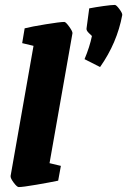

<svg xmlns="http://www.w3.org/2000/svg" viewBox="-20 -750 516 779"><path d="M23 -36 116 -564 70 -575 80 -635Q107 -642 165.5 -651.5Q224 -661 241 -661Q247 -661 261 -641.5Q275 -622 274 -615L181 -88L227 -77L216 -17Q183 -10 127.5 -0.5Q72 9 56 9Q49 9 35.5 -9Q22 -27 23 -36ZM323 -510Q344 -560 353 -604Q352 -605 341 -615.5Q330 -626 331 -634L342 -716Q368 -721 400 -725.5Q432 -730 446 -730Q452 -730 464.5 -713Q477 -696 476 -689Q455 -576 386 -478Z"/></svg>

Font: Grenze ExtraBold
Style: Italic
Weight: 800
Italic angle: -10°
Designer: Renata Polastri
Foundry: Omnibus-Type
Version: Version 1.002; ttfautohint (v1.8)